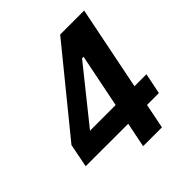

<svg xmlns="http://www.w3.org/2000/svg" viewBox="-187 -836 974 974"><g transform="rotate(-45 300.0 -349.0)"><path d="M424 0H289L316 -134H11L36 -261L392 -698H564L473 -246H559L536 -134H451ZM385 -534 154 -246H338L396 -534Z"/></g></svg>

Font: IBM Plex Sans
Style: Italic
Weight: 400
Italic angle: -11.31°
Designer: Mike Abbink, Paul van der Laan, Pieter van Rosmalen
Foundry: Bold Monday
Version: Version 3.201